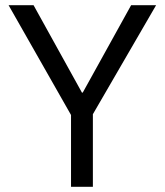

<svg xmlns="http://www.w3.org/2000/svg" viewBox="-20 -718 633 738"><path d="M253 0V-276L13 -698H109L295 -362H298L484 -698H580L337 -279V0Z"/></svg>

Font: IBM Plex Sans Devanagari
Style: Regular
Weight: 400
Designer: Mike Abbink, Paul van der Laan, Pieter van Rosmalen, Erin McLaughlin
Foundry: Bold Monday
Version: Version 1.1